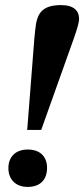

<svg xmlns="http://www.w3.org/2000/svg" viewBox="-20 -727 331 755"><path d="M142 -216 270 -575C282 -609 291 -638 291 -653C291 -684 271 -707 220 -707C150 -707 130 -677 122 -635C119 -617 117 -596 115 -575L87 -216ZM89 8C139 8 165 -21 165 -67C165 -110 139 -139 89 -139C41 -139 13 -110 13 -66C13 -21 42 8 89 8Z"/></svg>

Font: STIX Two Text
Style: Bold Italic
Weight: 700
Italic angle: -12°
Designer: Ross Mills, John Hudson & Paul Hanslow, Tiro Typeworks Ltd; with prior portions MicroPress Inc. and Coen Hoffman, Elsevi
Foundry: Tiro Typeworks Ltd
Version: Version 2.13 b171